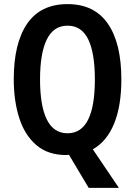

<svg xmlns="http://www.w3.org/2000/svg" viewBox="-20 -745 657 935"><path d="M571 -358Q571 -229 535.5 -142.5Q500 -56 432 -18L559 170H412L316 9Q313 9 309 9.5Q305 10 302 10Q214 10 157.5 -38Q101 -86 74 -169.5Q47 -253 47 -359Q47 -535 112.5 -630Q178 -725 309 -725Q439 -725 505 -630Q571 -535 571 -358ZM175 -358Q175 -230 208 -163Q241 -96 309 -96Q442 -96 442 -358Q442 -487 409.5 -553.5Q377 -620 309 -620Q241 -620 208 -553Q175 -486 175 -358Z"/></svg>

Font: Noto Sans Disp Cond SemBd
Style: Regular
Weight: 600
Width: 3
Designer: Monotype Design Team
Foundry: Monotype Imaging Inc.
Version: Version 2.000;GOOG;noto-source:20170915:90ef993387c0; ttfaut